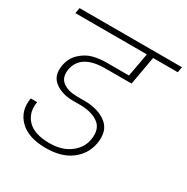

<svg xmlns="http://www.w3.org/2000/svg" viewBox="-170 -886 1016 1044"><g transform="rotate(30 338.5 -364.5)"><path d="M28 -705 34 -740H677L671 -705H516L484 -526H320Q168 -526 148 -421Q139 -367 172.5 -342Q206 -317 265 -317H309Q395 -317 447.5 -276.5Q500 -236 485 -151Q472 -79 412.5 -34Q353 11 255 11Q144 11 89.5 -44Q35 -99 50 -182H90Q78 -112 120.5 -67Q163 -22 259 -22Q336 -22 386 -59Q436 -96 446 -152Q458 -224 414.5 -255Q371 -286 298 -286H255Q185 -286 140.5 -320Q96 -354 108 -422Q117 -472 150.5 -503.5Q184 -535 223.5 -546Q263 -557 311 -557H450L477 -705Z"/></g></svg>

Font: Poppins ExtraLight
Style: Italic
Weight: 275
Italic angle: -10°
Designer: Ninad Kale (Devanagari), Jonny Pinhorn (Latin)
Foundry: Indian Type Foundry
Version: Version 3.200;PS 1.000;hotconv 16.6.54;makeotf.lib2.5.65590